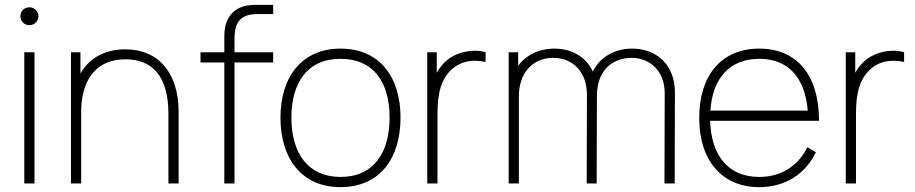

<svg xmlns="http://www.w3.org/2000/svg" viewBox="-20 -755 3765 790"><path d="M101 -651.5C121.5 -651.5 138 -667.5 138 -688C138 -709 121.5 -725 101 -725C80 -725 64 -709 64 -688C64 -667.5 80 -651.5 101 -651.5ZM80 0H122V-540H80Z M272 0H314V-295C314 -411 364 -511 496 -511C608 -511 673 -440 673 -286V0H715V-294C715 -454 633 -552 496 -552C420 -552 351 -522.5 311 -452.5V-540H272Z M903 0H945V-498H1104V-540H945V-597C945 -670 976 -697 1039 -697H1104V-735H1034C991 -735 959 -726 935 -701C910 -674 903 -643 903 -601V-540H805V-498H903Z M1381 15C1540 15 1628 -100 1628 -271C1628 -438 1542 -555 1381 -555C1224 -555 1134 -441 1134 -271C1134 -103 1221 15 1381 15ZM1381 -27C1248 -27 1179 -124 1179 -271C1179 -413 1244 -513 1381 -513C1516 -513 1583 -418 1583 -271C1583 -126 1517 -27 1381 -27Z M1738 0H1780V-266C1780 -332 1780 -415 1837 -468C1880 -508 1933 -510 1978 -500V-540C1931 -555 1855 -543 1811 -500C1799.5 -489 1787 -473.5 1777 -455.5V-540H1738Z M2073 0H2115V-359C2115 -455 2172 -517 2256 -517C2338 -517 2395 -458 2395 -365L2394 0H2435L2436 -359C2436 -479 2514 -517 2578 -517C2655 -517 2715 -462 2715 -372L2714 0H2756L2757 -375C2757 -487 2683 -555 2581 -555C2508 -555 2448.5 -520 2419 -460.5C2389.5 -525.5 2327 -555 2261 -555C2197 -555 2144 -528 2112 -484V-540H2073Z M3104 15C3209 15 3293 -37 3337 -129L3302 -149C3262 -70 3193 -27 3104 -27C2979.5 -27 2906 -111.5 2902 -258H3350C3350 -446 3259 -555 3104 -555C2950 -555 2857 -447 2857 -270C2857 -94 2951 15 3104 15ZM3104 -513C3222 -513 3292 -437.5 3303.5 -300H2903C2912 -435.5 2984.5 -513 3104 -513Z M3460 0H3502V-266C3502 -332 3502 -415 3559 -468C3602 -508 3655 -510 3700 -500V-540C3653 -555 3577 -543 3533 -500C3521.5 -489 3509 -473.5 3499 -455.5V-540H3460Z"/></svg>

Font: Hauora ExtraLight
Style: Regular
Weight: 200
Designer: Mikhail Sharanda
Foundry: WCYS & Co.
Version: Version 1.010